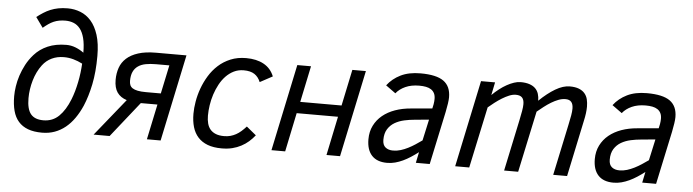

<svg xmlns="http://www.w3.org/2000/svg" viewBox="-46 -921 4077 1130"><g transform="rotate(5 1992.0 -356.0)"><path d="M428.2 -475.1Q428.2 -526.4 419.2 -560.8Q410.2 -595.2 394 -615.7Q377.9 -636.2 355.7 -645Q333.5 -653.8 307.1 -653.8Q287.1 -653.8 270.3 -650.6Q253.4 -647.5 238 -640.9Q222.7 -634.3 207.8 -624Q192.9 -613.8 176.8 -600.1L133.8 -660.2Q153.3 -675.3 172.4 -687.5Q191.4 -699.7 212.6 -708.5Q233.9 -717.3 258.8 -722.2Q283.7 -727.1 314.9 -727.1Q354 -727.1 389.6 -713.1Q425.3 -699.2 452.6 -668.2Q480 -637.2 496.1 -586.7Q512.2 -536.1 512.2 -462.9Q512.2 -368.2 497.1 -294.7Q481.9 -221.2 458 -165Q439.9 -123.5 416.5 -90.1Q393.1 -56.6 364.3 -33.2Q335.4 -9.8 301 2.7Q266.6 15.1 227.1 15.1Q177.7 15.1 143.3 2.2Q108.9 -10.7 86.9 -35.9Q64.9 -61 54.9 -98.4Q44.9 -135.7 44.9 -185.1Q44.9 -211.4 49.6 -242.9Q54.2 -274.4 64.9 -307.4Q75.7 -340.3 93 -373.3Q110.4 -406.2 136.2 -435.1Q168.5 -471.7 215.6 -491.9Q262.7 -512.2 325.2 -512.2Q353 -512.2 378.9 -502.2Q404.8 -492.2 428.2 -475.1ZM129.9 -180.2Q129.9 -116.2 153.3 -87.2Q176.8 -58.1 228 -58.1Q282.7 -58.1 320.1 -94.7Q357.4 -131.3 382.8 -195.8Q392.1 -219.2 399.7 -245.8Q407.2 -272.5 412.8 -300.3Q418.5 -328.1 421.9 -356Q425.3 -383.8 426.8 -410.2Q400.4 -423.8 373 -431.4Q345.7 -439 316.9 -439Q277.3 -439 245.1 -423.6Q212.9 -408.2 190.9 -378.9Q175.8 -358.9 164.3 -335.2Q152.8 -311.5 145.3 -285.6Q137.7 -259.8 133.8 -232.9Q129.9 -206.1 129.9 -180.2Z M889.2 -209H791L625 0H530.3L707 -219.2Q669.4 -231 650.4 -258.3Q631.3 -285.6 631.3 -333Q631.3 -371.1 642.8 -404.1Q654.3 -437 680.7 -460.9Q707 -484.9 749.8 -498.5Q792.5 -512.2 855 -512.2H1034.2L926.3 0H845.2ZM860.4 -444.8Q826.7 -444.8 799.8 -439.7Q772.9 -434.6 754.4 -421.6Q735.8 -408.7 726.1 -387.5Q716.3 -366.2 716.3 -334Q716.3 -319.8 720.7 -309.1Q725.1 -298.3 736.3 -291Q747.6 -283.7 766.8 -279.8Q786.1 -275.9 815.9 -275.9H903.3L939 -444.8Z M1481.9 -79.1Q1465.8 -58.6 1446.3 -41.5Q1426.8 -24.4 1402.8 -11.7Q1378.9 1 1350.6 8.1Q1322.3 15.1 1288.1 15.1Q1239.3 15.1 1204.6 2Q1169.9 -11.2 1147.7 -35.9Q1125.5 -60.5 1115.2 -95.5Q1105 -130.4 1105 -173.8Q1105 -207 1111.6 -246.1Q1118.2 -285.2 1132.3 -324.2Q1146.5 -363.3 1168.7 -399.9Q1190.9 -436.5 1222.2 -464.8Q1253.4 -493.2 1294.2 -510Q1335 -526.9 1386.2 -526.9Q1447.3 -526.9 1489.7 -503.7Q1532.2 -480.5 1551.3 -433.1L1477.1 -393.1Q1464.8 -423.3 1441.4 -438.7Q1418 -454.1 1377.9 -454.1Q1346.2 -454.1 1319.8 -441.2Q1293.5 -428.2 1272.7 -406.5Q1252 -384.8 1236.6 -356.2Q1221.2 -327.6 1210.9 -296.1Q1200.7 -264.6 1195.8 -231.9Q1190.9 -199.2 1190.9 -169.9Q1190.9 -145 1196.3 -124.3Q1201.7 -103.5 1214.1 -88.9Q1226.6 -74.2 1246.6 -66.2Q1266.6 -58.1 1295.9 -58.1Q1315.9 -58.1 1333 -62.7Q1350.1 -67.4 1365.7 -75.9Q1381.3 -84.5 1395.8 -97.2Q1410.2 -109.9 1424.8 -126Z M1986.3 0H1906.2L1954.1 -230H1710L1662.1 0H1581.1L1689 -512.2H1770L1725.1 -297.9H1969.2L2014.2 -512.2H2094.2Z M2434.1 0 2447.3 -64Q2424.8 -46.9 2402.6 -32.5Q2380.4 -18.1 2357.9 -7.6Q2335.4 2.9 2312.5 9Q2289.6 15.1 2265.1 15.1Q2205.6 15.1 2174.8 -18.1Q2144 -51.3 2144 -113.8Q2144 -159.2 2161.9 -194.8Q2179.7 -230.5 2210.9 -256.1Q2242.2 -281.7 2284.9 -296.9Q2327.6 -312 2377 -315.9L2502.9 -327.1L2508.3 -352.1Q2511.2 -369.6 2511.2 -383.8Q2511.2 -403.8 2504.4 -417.2Q2497.6 -430.7 2484.9 -439Q2472.2 -447.3 2454.6 -450.7Q2437 -454.1 2415 -454.1Q2368.2 -454.1 2333.5 -438.5Q2298.8 -422.9 2278.3 -397L2220.2 -439Q2251 -479.5 2299.1 -503.2Q2347.2 -526.9 2416 -526.9Q2510.3 -526.9 2552.7 -496.3Q2595.2 -465.8 2595.2 -400.9Q2595.2 -387.2 2591.8 -363.5Q2588.4 -339.8 2583 -314L2516.1 0ZM2489.3 -259.8 2406.2 -252Q2375.5 -249.5 2344.5 -242.7Q2313.5 -235.8 2288.3 -221.2Q2263.2 -206.5 2247.6 -181.6Q2231.9 -156.7 2231.9 -118.2Q2231.9 -87.9 2249 -74Q2266.1 -60.1 2293.9 -60.1Q2316.9 -60.1 2338.9 -66.9Q2360.8 -73.7 2382.1 -84.5Q2403.3 -95.2 2423.3 -108.4Q2443.4 -121.6 2461.9 -134.8Z M3245.6 0 3309.6 -301.8Q3316.4 -334 3320.6 -357.4Q3324.7 -380.9 3324.7 -397.9Q3324.7 -423.8 3313.7 -437Q3302.7 -450.2 3278.8 -450.2Q3258.8 -450.2 3237.8 -442.1Q3216.8 -434.1 3195.8 -421.4Q3174.8 -408.7 3154.3 -392.8Q3133.8 -377 3115.7 -361.8L3038.6 0H2955.6L3019.5 -301.8Q3026.4 -334.5 3030.5 -358.4Q3034.7 -382.3 3034.7 -398.9Q3034.7 -425.3 3022.9 -437.7Q3011.2 -450.2 2985.8 -450.2Q2967.3 -450.2 2946.5 -441.7Q2925.8 -433.1 2904.8 -420.2Q2883.8 -407.2 2863.5 -391.6Q2843.3 -376 2826.7 -361.8L2749.5 0H2666.5L2774.4 -512.2H2857.4L2841.8 -436Q2861.3 -455.6 2883.1 -472.4Q2904.8 -489.3 2926.3 -501.2Q2947.8 -513.2 2968.5 -520Q2989.3 -526.9 3006.8 -526.9Q3038.1 -526.9 3059.8 -519.5Q3081.5 -512.2 3094.7 -499Q3107.9 -485.8 3113.8 -467.3Q3119.6 -448.7 3119.6 -426.8Q3168 -473.6 3213.1 -500.2Q3258.3 -526.9 3297.9 -526.9Q3330.6 -526.9 3352.1 -518.3Q3373.5 -509.8 3386.2 -494.9Q3398.9 -480 3403.8 -460Q3408.7 -439.9 3408.7 -417Q3408.7 -379.9 3397.5 -331.1L3327.6 0Z M3771.5 0 3784.7 -64Q3762.2 -46.9 3740 -32.5Q3717.8 -18.1 3695.3 -7.6Q3672.9 2.9 3649.9 9Q3627 15.1 3602.5 15.1Q3543 15.1 3512.2 -18.1Q3481.4 -51.3 3481.4 -113.8Q3481.4 -159.2 3499.3 -194.8Q3517.1 -230.5 3548.3 -256.1Q3579.6 -281.7 3622.3 -296.9Q3665 -312 3714.4 -315.9L3840.3 -327.1L3845.7 -352.1Q3848.6 -369.6 3848.6 -383.8Q3848.6 -403.8 3841.8 -417.2Q3835 -430.7 3822.3 -439Q3809.6 -447.3 3792 -450.7Q3774.4 -454.1 3752.4 -454.1Q3705.6 -454.1 3670.9 -438.5Q3636.2 -422.9 3615.7 -397L3557.6 -439Q3588.4 -479.5 3636.5 -503.2Q3684.6 -526.9 3753.4 -526.9Q3847.7 -526.9 3890.1 -496.3Q3932.6 -465.8 3932.6 -400.9Q3932.6 -387.2 3929.2 -363.5Q3925.8 -339.8 3920.4 -314L3853.5 0ZM3826.7 -259.8 3743.7 -252Q3712.9 -249.5 3681.9 -242.7Q3650.9 -235.8 3625.7 -221.2Q3600.6 -206.5 3585 -181.6Q3569.3 -156.7 3569.3 -118.2Q3569.3 -87.9 3586.4 -74Q3603.5 -60.1 3631.3 -60.1Q3654.3 -60.1 3676.3 -66.9Q3698.2 -73.7 3719.5 -84.5Q3740.7 -95.2 3760.7 -108.4Q3780.8 -121.6 3799.3 -134.8Z"/></g></svg>

Font: Lorenzo Sans
Style: Italic
Weight: 400
Italic angle: -12°
Foundry: Intel Corporation
Version: Version 1.00; ttfautohint (v1.5)